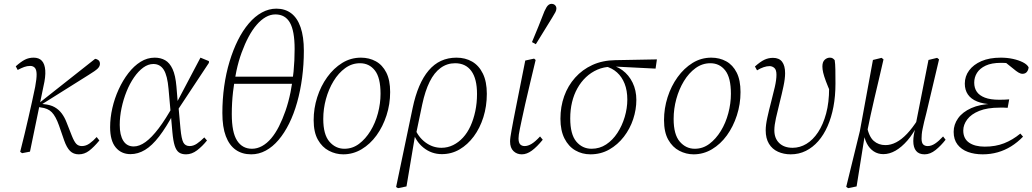

<svg xmlns="http://www.w3.org/2000/svg" viewBox="-20 -790 5372 999"><path d="M85 0Q98 -50 108.5 -95Q119 -140 128.5 -180.5Q138 -221 146.5 -260.5Q155 -300 163 -338Q171 -381 170.5 -404.5Q170 -428 161 -437.5Q152 -447 137 -447Q121 -447 106 -441.5Q91 -436 72 -426L62 -445Q89 -469 109.5 -479.5Q130 -490 155 -490Q183 -490 198 -473.5Q213 -457 215.5 -424Q218 -391 206 -340L136 -1L95 7ZM390 13Q362 13 344.5 -4.5Q327 -22 314 -59L287 -137Q270 -185 249.5 -206Q229 -227 192 -231L172 -235V-249H178L199 -266L475 -484Q485 -483 492.5 -476.5Q500 -470 500 -458Q500 -445 488.5 -433.5Q477 -422 441 -400L191 -243V-250L208 -248Q242 -245 264 -232.5Q286 -220 301 -200Q316 -180 326 -154L354 -83Q366 -53 377 -41.5Q388 -30 406 -30Q427 -30 446 -43.5Q465 -57 483 -77L497 -59Q468 -24 443.5 -5.5Q419 13 390 13Z M659 12Q611 12 582 -23Q553 -58 553 -128Q553 -177 564.5 -227.5Q576 -278 597.5 -325Q619 -372 648 -409.5Q677 -447 711.5 -468.5Q746 -490 785 -490Q816 -490 839.5 -476.5Q863 -463 878 -430.5Q893 -398 898 -340L905 -255L908 -243L919 -121Q924 -67 934 -48.5Q944 -30 967 -30Q986 -30 1004.5 -42.5Q1023 -55 1043 -75L1057 -59Q1033 -29 1005.5 -8Q978 13 948 13Q925 13 911 3Q897 -7 889 -32Q881 -57 877 -102L857 -327Q851 -397 832 -427Q813 -457 778 -457Q751 -457 725.5 -438.5Q700 -420 677.5 -387.5Q655 -355 638.5 -314Q622 -273 612.5 -228Q603 -183 603 -140Q603 -87 621.5 -57.5Q640 -28 676 -28Q705 -28 737 -51Q769 -74 805.5 -122Q842 -170 883 -244L891 -203H885Q845 -128 808 -80Q771 -32 734.5 -10Q698 12 659 12ZM901 -212 898 -253 1023 -490 1067 -472V-463Z M1287 13Q1240 13 1206.5 -10.5Q1173 -34 1155 -81.5Q1137 -129 1137 -202Q1137 -273 1146.5 -341Q1156 -409 1174.5 -470Q1193 -531 1218 -581Q1243 -631 1274.5 -668Q1306 -705 1342.5 -725Q1379 -745 1418 -745Q1463 -745 1495 -721Q1527 -697 1544 -648Q1561 -599 1561 -526Q1561 -454 1552 -386Q1543 -318 1526 -257.5Q1509 -197 1484.5 -147.5Q1460 -98 1429.5 -62Q1399 -26 1363 -6.5Q1327 13 1287 13ZM1291 -16Q1318 -16 1343.5 -30Q1369 -44 1391 -70Q1413 -96 1431.5 -132.5Q1450 -169 1465.5 -213.5Q1481 -258 1491.5 -309.5Q1502 -361 1507.5 -418Q1513 -475 1513 -535Q1513 -629 1488.5 -672Q1464 -715 1413 -715Q1387 -715 1362.5 -701Q1338 -687 1315.5 -661Q1293 -635 1273.5 -598.5Q1254 -562 1237.5 -517Q1221 -472 1210 -420.5Q1199 -369 1192.5 -312Q1186 -255 1186 -196Q1186 -101 1213.5 -58.5Q1241 -16 1291 -16ZM1177 -354V-391H1521V-354Z M1766 13Q1727 13 1691.5 -5.5Q1656 -24 1634 -63Q1612 -102 1612 -165Q1612 -226 1630.5 -284Q1649 -342 1682.5 -388.5Q1716 -435 1760.5 -462.5Q1805 -490 1858 -490Q1901 -490 1935.5 -471Q1970 -452 1990 -412.5Q2010 -373 2010 -311Q2010 -248 1991 -189.5Q1972 -131 1939 -85.5Q1906 -40 1861.5 -13.5Q1817 13 1766 13ZM1772 -16Q1814 -16 1848 -41.5Q1882 -67 1907.5 -108.5Q1933 -150 1946.5 -201Q1960 -252 1960 -302Q1960 -386 1930.5 -423.5Q1901 -461 1853 -461Q1811 -461 1776 -435.5Q1741 -410 1715.5 -368Q1690 -326 1676 -275Q1662 -224 1662 -171Q1662 -90 1694 -53Q1726 -16 1772 -16Z M2051 189 2041 183 2127 -228Q2154 -357 2210.5 -423.5Q2267 -490 2355 -490Q2401 -490 2436.5 -469.5Q2472 -449 2492.5 -407Q2513 -365 2513 -302Q2513 -237 2495 -180Q2477 -123 2445 -80Q2413 -37 2371 -12.5Q2329 12 2279 12Q2225 12 2183 -22Q2141 -56 2126 -112L2136 -127Q2155 -78 2193 -49.5Q2231 -21 2277 -21Q2309 -21 2337.5 -35Q2366 -49 2389 -74Q2412 -99 2428 -134Q2444 -169 2453 -211.5Q2462 -254 2462 -301Q2462 -380 2432.5 -420.5Q2403 -461 2348 -461Q2306 -461 2272.5 -436.5Q2239 -412 2215.5 -364.5Q2192 -317 2177 -247L2144 -89L2140 -87L2095 180Z M2695 13Q2669 13 2651.5 -4Q2634 -21 2634 -54Q2634 -64 2636 -78Q2638 -92 2642 -114Q2646 -136 2652 -168Q2658 -200 2667 -244L2713 -475L2759 -485L2767 -478L2739 -361Q2723 -294 2712.5 -247.5Q2702 -201 2695.5 -170Q2689 -139 2685 -120Q2681 -101 2679.5 -89.5Q2678 -78 2678 -70Q2678 -48 2686.5 -39Q2695 -30 2710 -30Q2727 -30 2746 -41.5Q2765 -53 2790 -80L2804 -63Q2774 -26 2747.5 -6.5Q2721 13 2695 13ZM2748 -571Q2765 -611 2781 -651Q2797 -691 2813 -732Q2819 -745 2824 -753Q2829 -761 2835.5 -765.5Q2842 -770 2849 -770Q2861 -770 2868 -763Q2875 -756 2875 -746Q2875 -737 2870 -727Q2865 -717 2853 -698Q2832 -663 2810.5 -629Q2789 -595 2768 -560Z M3052 13Q3009 13 2973.5 -7.5Q2938 -28 2917 -69.5Q2896 -111 2896 -172Q2896 -235 2915.5 -289.5Q2935 -344 2972.5 -386Q3010 -428 3062.5 -452Q3115 -476 3182 -477L3398 -481L3391 -433L3173 -444L3161 -443Q3121 -442 3088 -427.5Q3055 -413 3029 -388.5Q3003 -364 2984.5 -331Q2966 -298 2956.5 -258.5Q2947 -219 2947 -174Q2947 -91 2978.5 -53.5Q3010 -16 3058 -16Q3100 -16 3134 -38.5Q3168 -61 3192.5 -98.5Q3217 -136 3230.5 -181.5Q3244 -227 3244 -272Q3244 -319 3230 -354.5Q3216 -390 3190.5 -413Q3165 -436 3130 -445L3141 -454Q3184 -450 3218 -425Q3252 -400 3271.5 -360Q3291 -320 3291 -270Q3291 -220 3274.5 -170Q3258 -120 3226 -78.5Q3194 -37 3150 -12Q3106 13 3052 13Z M3589 13Q3550 13 3514.5 -5.5Q3479 -24 3457 -63Q3435 -102 3435 -165Q3435 -226 3453.5 -284Q3472 -342 3505.5 -388.5Q3539 -435 3583.5 -462.5Q3628 -490 3681 -490Q3724 -490 3758.5 -471Q3793 -452 3813 -412.5Q3833 -373 3833 -311Q3833 -248 3814 -189.5Q3795 -131 3762 -85.5Q3729 -40 3684.5 -13.5Q3640 13 3589 13ZM3595 -16Q3637 -16 3671 -41.5Q3705 -67 3730.5 -108.5Q3756 -150 3769.5 -201Q3783 -252 3783 -302Q3783 -386 3753.5 -423.5Q3724 -461 3676 -461Q3634 -461 3599 -435.5Q3564 -410 3538.5 -368Q3513 -326 3499 -275Q3485 -224 3485 -171Q3485 -90 3517 -53Q3549 -16 3595 -16Z M4094 13Q4058 13 4028 -0.5Q3998 -14 3981 -42Q3964 -70 3964 -112Q3964 -139 3972.5 -178Q3981 -217 3992 -258.5Q4003 -300 4011.5 -337.5Q4020 -375 4020 -401Q4020 -427 4009 -436.5Q3998 -446 3984 -446Q3970 -446 3953.5 -440.5Q3937 -435 3919 -424L3908 -444Q3936 -469 3957 -479Q3978 -489 4002 -489Q4034 -489 4049.5 -468.5Q4065 -448 4065 -409Q4065 -381 4056.5 -341Q4048 -301 4037 -257.5Q4026 -214 4017.5 -176Q4009 -138 4009 -112Q4009 -70 4034.5 -45.5Q4060 -21 4104 -21Q4142 -21 4176 -41.5Q4210 -62 4236.5 -102Q4263 -142 4278.5 -199.5Q4294 -257 4294 -331Q4294 -347 4293.5 -361.5Q4293 -376 4293 -392L4310 -358L4306 -298Q4287 -341 4277 -368Q4267 -395 4263 -412.5Q4259 -430 4259 -444Q4259 -468 4271 -479Q4283 -490 4298 -490Q4307 -490 4312.5 -486.5Q4318 -483 4323 -477Q4326 -459 4326.5 -427Q4327 -395 4327 -355Q4327 -290 4316.5 -234.5Q4306 -179 4286 -133.5Q4266 -88 4237.5 -55.5Q4209 -23 4173 -5Q4137 13 4094 13Z M4393 189 4383 182 4454 -108 4522 -478 4567 -489 4577 -481Q4564 -423 4552 -373Q4540 -323 4529.5 -277.5Q4519 -232 4509.5 -189Q4500 -146 4492 -105L4481 -95L4437 180ZM4576 12Q4548 12 4526 -2.5Q4504 -17 4490.5 -43Q4477 -69 4473 -103L4490 -135Q4501 -79 4526 -57Q4551 -35 4587 -35Q4615 -35 4643 -49.5Q4671 -64 4699.5 -94Q4728 -124 4757 -170L4765 -146H4757Q4732 -94 4701.5 -59Q4671 -24 4639.5 -6Q4608 12 4576 12ZM4791 13Q4761 13 4746.5 -5Q4732 -23 4732 -56Q4732 -71 4735 -89.5Q4738 -108 4743 -129L4744 -139L4811 -478L4856 -489L4866 -481L4800 -202Q4793 -177 4788.5 -156.5Q4784 -136 4780.5 -120Q4777 -104 4776 -91Q4775 -78 4775 -69Q4775 -47 4783.5 -38.5Q4792 -30 4807 -30Q4826 -30 4845.5 -43Q4865 -56 4887 -80L4900 -63Q4876 -32 4848 -9.5Q4820 13 4791 13Z M5093 13Q5050 13 5016 0.5Q4982 -12 4962 -38Q4942 -64 4942 -104Q4942 -142 4965 -174.5Q4988 -207 5033.5 -227.5Q5079 -248 5146 -250L5144 -247Q5096 -249 5064 -262Q5032 -275 5016 -298.5Q5000 -322 5000 -355Q5000 -393 5022.5 -423.5Q5045 -454 5086.5 -472Q5128 -490 5187 -490Q5221 -490 5250.5 -483.5Q5280 -477 5302 -466Q5324 -455 5332 -440Q5331 -426 5323 -416Q5315 -406 5300 -406Q5290 -406 5278.5 -413Q5267 -420 5253 -432L5208 -468L5264 -469L5261 -454Q5240 -460 5223.5 -461.5Q5207 -463 5188 -463Q5139 -463 5108.5 -448.5Q5078 -434 5063.5 -411Q5049 -388 5049 -360Q5049 -332 5062.5 -312.5Q5076 -293 5104.5 -282Q5133 -271 5179 -271Q5192 -271 5206 -271.5Q5220 -272 5231 -273L5223 -229Q5216 -230 5204 -230Q5192 -230 5182 -230Q5117 -230 5075 -213Q5033 -196 5012.5 -168.5Q4992 -141 4992 -111Q4992 -69 5022 -48Q5052 -27 5104 -27Q5160 -27 5204.5 -44.5Q5249 -62 5289 -95L5303 -79Q5274 -49 5241 -28.5Q5208 -8 5171 2.5Q5134 13 5093 13Z"/></svg>

Font: Source Serif 4 18pt Light
Style: Italic
Weight: 300
Italic angle: -12°
Designer: Frank Grießhammer
Foundry: Adobe Systems Incorporated
Version: Version 4.004;hotconv 1.0.116;makeotfexe 2.5.65601